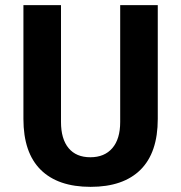

<svg xmlns="http://www.w3.org/2000/svg" viewBox="-20 -720 704 746"><path d="M71 -258V-700H217V-246Q217 -180 246.5 -144.5Q276 -109 331 -109Q386 -109 416.5 -144.5Q447 -180 447 -246V-700H593V-258Q593 -127 526 -60.5Q459 6 332 6Q205 6 138 -60.5Q71 -127 71 -258Z"/></svg>

Font: Gudea
Style: Bold
Weight: 700
Designer: Agustina Mingote
Foundry: Agustina Mingote
Version: Version 1.002